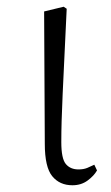

<svg xmlns="http://www.w3.org/2000/svg" viewBox="-20 -536 331 570"><path d="M195 14Q157 14 135 -13Q113 -40 113 -109L111 -502L169 -516L178 -510Q174 -424 171 -362.5Q168 -301 166 -256.5Q164 -212 163 -178Q162 -144 162 -114Q162 -65 175.5 -49Q189 -33 213 -33Q228 -33 239 -37.5Q250 -42 260 -47L268 -30Q259 -14 240 0Q221 14 195 14Z"/></svg>

Font: Noto Serif HK ExtraLight
Style: Regular
Weight: 200
Designer: Ryoko NISHIZUKA 西塚涼子 (kana & ideographs); Frank Grießhammer (Latin, Greek & Cyrillic); Wenlong ZHANG 张文龙 (bopomofo); San
Foundry: Adobe
Version: Version 2.002-H1;hotconv 1.1.0;makeotfexe 2.6.0